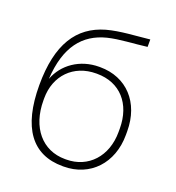

<svg xmlns="http://www.w3.org/2000/svg" viewBox="-133 -836 867 948"><g transform="rotate(20 300.0 -362.0)"><path d="M302 6H307C446 6 543 -97 543 -246V-265C543 -416 449 -517 309 -517H305C203 -517 122 -459 91 -376C101 -549 173 -635 291 -665C352 -680 426 -682 495 -691V-730C424 -722 341 -719 272 -700C132 -660 57 -547 57 -331C57 -108 141 6 302 6ZM301 -31C181 -31 102 -125 102 -267V-278C102 -397 183 -481 302 -481H306C428 -481 504 -395 504 -265V-247C504 -119 423 -31 307 -31Z"/></g></svg>

Font: Fixel Text ExtraLight
Style: Regular
Weight: 200
Width: 4
Designer: AlfaBravo + MacPaw
Foundry: Kyrylo Tkachov, Marchela Mozhyna, Serhii Makarenko, Maria Weinstein, Zakhar Kryvoshyya
Version: Version 1.211